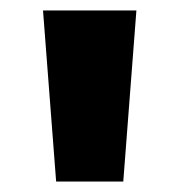

<svg xmlns="http://www.w3.org/2000/svg" viewBox="-20 -688 342 366"><path d="M215 -342 240 -668H62L87 -342Z"/></svg>

Font: Gantari Black
Style: Regular
Weight: 900
Designer: Anugrah Pasau
Foundry: Lafontype
Version: Version 1.000